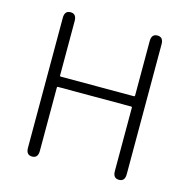

<svg xmlns="http://www.w3.org/2000/svg" viewBox="-107 -833 923 937"><g transform="rotate(15 355.0 -364.5)"><path d="M136 0Q106 0 106 -36V-693Q106 -729 136 -729Q166 -729 166 -693V-418Q166 -413 171 -413H540Q545 -413 545 -418V-693Q545 -729 575 -729Q605 -729 605 -693V-36Q605 0 575 0Q545 0 545 -36V-356Q545 -361 540 -361H171Q166 -361 166 -356V-36Q166 0 136 0Z"/></g></svg>

Font: Resource Han Rounded JP Light
Style: Regular
Weight: 300
Designer: Cyano Hao (round all glyphs); Ryoko NISHIZUKA 西塚涼子 (kana, bopomofo & ideographs); Paul D. Hunt (Latin, Greek & Cyrillic)
Foundry: Cyano Hao
Version: 0.990